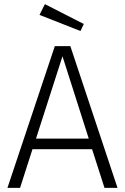

<svg xmlns="http://www.w3.org/2000/svg" viewBox="-20 -908 605 928"><path d="M548 0H485L425 -187H137L77 0H16L245 -685H320ZM409 -238 282 -636 154 -238ZM369 -758 171 -836 197 -888 385 -792Z"/></svg>

Font: Trujillo Light
Style: Regular
Weight: 300
Designer: Fira Sans original fonts by bBox Type GmbH, Carrois Corporate GbR, & Edenspiekermann AG / Changes by Cristiano Sobral
Foundry: Fira Sans original fonts by bBox Type GmbH, Carrois Corporate GbR, & Edenspiekermann AG / Changes by Cristiano Sobral
Version: Version 4.301;July 28, 2020;FontCreator 13.0.0.2655 64-bit